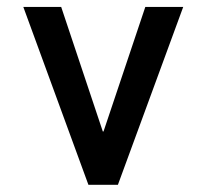

<svg xmlns="http://www.w3.org/2000/svg" viewBox="-20 -526 588 547"><path d="M231.9 0.5 46.4 -506.3H154.3L272.9 -151.4H274.9L394 -506.3H502L315.9 0.5Z"/></svg>

Font: Alte DIN 1451 Mittelschrift
Style: Regular
Weight: 400
Designer: Peter Wiegel
Foundry: Peter Wiegel
Version: Version 1.002 September 20, 2019